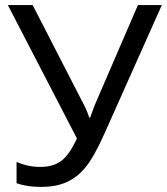

<svg xmlns="http://www.w3.org/2000/svg" viewBox="-20 -734 664 764"><path d="M143.1 9.8Q87.9 9.8 45.9 -4.9V-89.8Q90.3 -69.8 140.1 -69.8Q192.4 -69.8 224.4 -94.2Q256.3 -118.7 286.1 -183.1L11.2 -713.9H109.9L314 -316.9Q326.2 -293.9 335 -266.1H338.9L342.8 -277.8L357.9 -317.9L528.8 -713.9H624L396 -203.1Q355.5 -112.3 322.3 -70.8Q289.1 -29.3 246.3 -9.8Q203.6 9.8 143.1 9.8Z"/></svg>

Font: NotoSans
Style: Regular
Weight: 400
Designer: Monotype Design team
Foundry: Monotype Imaging Inc.
Version: Version 1.04; ttfautohint (v1.4.1)